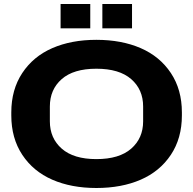

<svg xmlns="http://www.w3.org/2000/svg" viewBox="-20 -940 976 970"><path d="M286.1 -796.9V-919.9H436V-796.9ZM497.1 -796.9V-919.9H647V-796.9ZM466.8 9.8Q340.3 9.8 244.1 -32.2Q147.9 -74.2 92.5 -158Q37.1 -241.7 37.1 -356.9V-372.1Q37.1 -487.3 92.5 -571Q147.9 -654.8 244.1 -696.8Q340.3 -738.8 466.8 -738.8Q594.2 -738.8 690.9 -696.8Q787.6 -654.8 843.3 -571Q898.9 -487.3 898.9 -372.1V-356.9Q898.9 -241.7 843.3 -158Q787.6 -74.2 690.9 -32.2Q594.2 9.8 466.8 9.8ZM466.8 -136.2Q582.5 -136.2 642.8 -189Q703.1 -241.7 703.1 -327.1V-401.9Q703.1 -487.8 642.8 -540.3Q582.5 -592.8 466.8 -592.8Q351.6 -592.8 291.7 -540.3Q231.9 -487.8 231.9 -401.9V-327.1Q231.9 -241.7 292 -189Q352.1 -136.2 466.8 -136.2Z"/></svg>

Font: Hubot Sans Expanded
Style: Bold
Weight: 700
Width: 7
Designer: Deni Anggara
Foundry: GitHub
Version: Version 1.001;gftools[0.9.31]